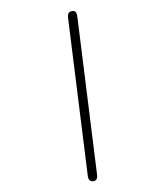

<svg xmlns="http://www.w3.org/2000/svg" viewBox="-141 -833 828 963"><g transform="rotate(20 273.0 -351.0)"><path d="M469 32Q447 43 433 13L71 -694Q56 -723 78 -734Q98 -746 113 -715L475 -8Q491 21 469 32Z"/></g></svg>

Font: Shin Retro Maru Gothic Regular
Style: Regular
Weight: 400
Designer: Iose
Foundry: Typographish
Version: Version 1.002